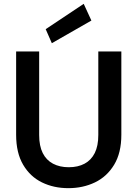

<svg xmlns="http://www.w3.org/2000/svg" viewBox="-20 -968 715 1000"><path d="M336 12Q260 12 198.5 -18Q137 -48 100.5 -110Q64 -172 64 -266V-700H184V-265Q184 -208 202.5 -171Q221 -134 256 -115.5Q291 -97 338 -97Q386 -97 420.5 -115.5Q455 -134 473.5 -171Q492 -208 492 -265V-700H612V-266Q612 -172 574.5 -110Q537 -48 474.5 -18Q412 12 336 12ZM250 -743 218 -816 416 -948 456 -861Z"/></svg>

Font: DM Sans 11pt SemiBold
Style: Regular
Weight: 600
Version: Version 4.004;gftools[0.9.30]